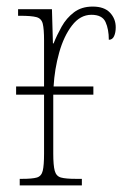

<svg xmlns="http://www.w3.org/2000/svg" viewBox="-20 -564 384 584"><path d="M40 0V-20H47Q78 -20 92 -24Q106 -28 110 -44.5Q114 -61 114 -97V-276H29V-301H114V-441Q114 -476 110 -492Q106 -508 90.5 -512Q75 -516 42 -516H35V-536H138L141 -432H143Q153 -457 167.5 -483Q182 -509 205 -526.5Q228 -544 262 -544Q297 -544 314.5 -525.5Q332 -507 332 -481Q332 -465 327 -454Q322 -443 311 -443Q311 -475 301 -497Q291 -519 258 -519Q224 -519 199 -486.5Q174 -454 160 -404Q146 -354 143 -301H264V-276H142V-97Q142 -61 146.5 -44.5Q151 -28 165.5 -24Q180 -20 211 -20H229V0Z"/></svg>

Font: Noto Serif Condensed Thin
Style: Regular
Weight: 100
Width: 3
Designer: Monotype Design Team
Foundry: Monotype Imaging Inc.
Version: Version 2.013; ttfautohint (v1.8.4.7-5d5b)